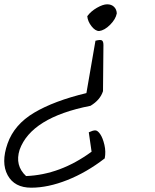

<svg xmlns="http://www.w3.org/2000/svg" viewBox="-49 -608 717 891"><path d="M493 -546Q488 -519 462 -493Q436 -467 411 -464Q393 -464 375.5 -486.5Q358 -509 356 -533Q373 -556 401 -572Q429 -588 448.5 -588Q468 -588 480 -576.5Q492 -565 493 -546ZM363 6Q382 -3 393 -3Q404 -3 416 14.5Q428 32 435.5 64Q443 96 437 127Q353 192 263.5 227.5Q174 263 96 263Q18 263 -13.5 205Q-45 147 -14 58.5Q17 -30 109.5 -85Q202 -140 352 -176L394 -419Q417 -425 424 -420.5Q431 -416 431 -399L429 -185Q416 -144 371 -117Q96 -63 42 87Q19 160 72 209Q230 203 376 96Z"/></svg>

Font: Tillana
Style: Regular
Weight: 400
Designer: Lipi Raval (Devanagari, Latin), Jonny Pinhorn (Latin)
Foundry: Indian Type Foundry
Version: Version 2.002;PS 1.0;hotconv 1.0.79;makeotf.lib2.5.61930; tt